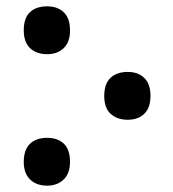

<svg xmlns="http://www.w3.org/2000/svg" viewBox="-20 -573 546 606"><path d="M129 -402Q95 -402 75 -421Q55 -440 55 -477Q55 -516 74.5 -534.5Q94 -553 129 -553Q162 -553 181.5 -534Q201 -515 201 -477Q201 -440 181 -421Q161 -402 129 -402ZM383 -195Q350 -195 329.5 -213.5Q309 -232 309 -270Q309 -309 329 -327.5Q349 -346 383 -346Q416 -346 435.5 -327Q455 -308 455 -270Q455 -233 435.5 -214Q416 -195 383 -195ZM129 13Q95 13 75 -6.5Q55 -26 55 -62Q55 -100 74.5 -119Q94 -138 129 -138Q162 -138 181.5 -119.5Q201 -101 201 -62Q201 -26 181 -6.5Q161 13 129 13Z"/></svg>

Font: Noto Sans Georgian SemiCondensed SemiBold
Style: Regular
Weight: 600
Width: 4
Designer: Monotype Design Team, Akaki Razmadze
Foundry: Google LLC
Version: Version 2.005; ttfautohint (v1.8.4.7-5d5b)